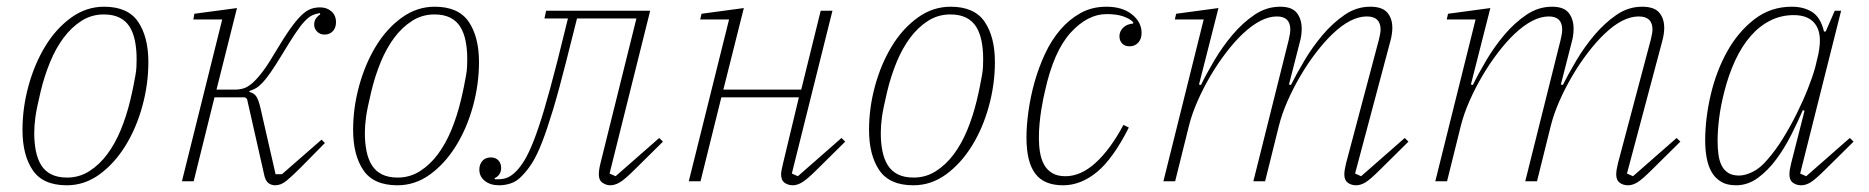

<svg xmlns="http://www.w3.org/2000/svg" viewBox="-20 -540 5567 572"><path d="M180 -11Q216 -11 246 -30Q276 -49 299.5 -80.5Q323 -112 340 -153.5Q357 -195 368 -241Q374 -266 377.5 -284Q381 -302 383.5 -316Q386 -330 386.5 -341.5Q387 -353 387 -364Q387 -394 382 -418.5Q377 -443 366 -460.5Q355 -478 336 -487.5Q317 -497 289 -497Q253 -497 223 -478Q193 -459 169.5 -427.5Q146 -396 129 -354.5Q112 -313 101 -267Q89 -217 85.5 -191.5Q82 -166 82 -144Q82 -114 87 -89.5Q92 -65 103 -47.5Q114 -30 133 -20.5Q152 -11 180 -11ZM179 12Q108 12 77.5 -33Q47 -78 47 -153Q47 -219 65 -284.5Q83 -350 115 -402.5Q147 -455 192 -487.5Q237 -520 290 -520Q361 -520 391.5 -475Q422 -430 422 -355Q422 -289 404 -223.5Q386 -158 353.5 -105.5Q321 -53 276.5 -20.5Q232 12 179 12Z M800 12Q789 12 780.5 6Q772 0 768 -15L716 -245L710 -250H619L557 0H522L642 -482H556L559 -499L686 -516L625 -273H680Q694 -273 706.5 -277Q719 -281 733 -293.5Q747 -306 763.5 -328Q780 -350 801 -386Q826 -428 844.5 -454Q863 -480 877.5 -494Q892 -508 905 -513Q918 -518 934 -518Q954 -518 967.5 -506Q981 -494 981 -474Q981 -457 971.5 -447Q962 -437 947 -437Q933 -437 924.5 -446Q916 -455 916 -466Q916 -478 921.5 -485.5Q927 -493 934 -497L933 -501Q920 -499 909.5 -494Q899 -489 886.5 -475.5Q874 -462 858.5 -438.5Q843 -415 820 -377Q800 -344 786 -324Q772 -304 761.5 -293Q751 -282 742 -277Q733 -272 723 -269V-266Q736 -263 743 -253.5Q750 -244 756 -218L801 -21H820L938 -124L948 -114L876 -41Q850 -15 833.5 -1.5Q817 12 800 12Z M1165 -11Q1201 -11 1231 -30Q1261 -49 1284.5 -80.5Q1308 -112 1325 -153.5Q1342 -195 1353 -241Q1359 -266 1362.5 -284Q1366 -302 1368.5 -316Q1371 -330 1371.5 -341.5Q1372 -353 1372 -364Q1372 -394 1367 -418.5Q1362 -443 1351 -460.5Q1340 -478 1321 -487.5Q1302 -497 1274 -497Q1238 -497 1208 -478Q1178 -459 1154.5 -427.5Q1131 -396 1114 -354.5Q1097 -313 1086 -267Q1074 -217 1070.5 -191.5Q1067 -166 1067 -144Q1067 -114 1072 -89.5Q1077 -65 1088 -47.5Q1099 -30 1118 -20.5Q1137 -11 1165 -11ZM1164 12Q1093 12 1062.5 -33Q1032 -78 1032 -153Q1032 -219 1050 -284.5Q1068 -350 1100 -402.5Q1132 -455 1177 -487.5Q1222 -520 1275 -520Q1346 -520 1376.5 -475Q1407 -430 1407 -355Q1407 -289 1389 -223.5Q1371 -158 1338.5 -105.5Q1306 -53 1261.5 -20.5Q1217 12 1164 12Z M1467 12Q1441 12 1424.5 -1Q1408 -14 1408 -35Q1408 -50 1417 -60.5Q1426 -71 1442 -71Q1457 -71 1465 -62Q1473 -53 1473 -40Q1473 -18 1453 -9L1455 -6H1464Q1481 -6 1493 -11.5Q1505 -17 1517 -29Q1530 -42 1542.5 -62.5Q1555 -83 1569.5 -119.5Q1584 -156 1601 -213Q1618 -270 1640 -356L1672 -485H1602L1607 -508H1917L1796 -23L1814 -15L1944 -129L1955 -118L1871 -35Q1842 -6 1827 3Q1812 12 1798 12Q1786 12 1775 4.5Q1764 -3 1764 -20Q1764 -34 1769 -54L1876 -485H1699L1667 -358Q1645 -271 1627.5 -213Q1610 -155 1595 -116.5Q1580 -78 1565.5 -55Q1551 -32 1535 -16Q1520 0 1502.5 6Q1485 12 1467 12Z M2342 12Q2328 12 2317.5 4.5Q2307 -3 2307 -21Q2307 -27 2309 -36Q2311 -45 2313 -54L2360 -250H2129L2067 0H2032L2152 -482H2066L2070 -499L2196 -516L2135 -273H2367L2425 -508H2460L2339 -23L2357 -15L2487 -129L2498 -118L2414 -35Q2385 -6 2370 3Q2355 12 2342 12Z M2702 -11Q2738 -11 2768 -30Q2798 -49 2821.5 -80.5Q2845 -112 2862 -153.5Q2879 -195 2890 -241Q2896 -266 2899.5 -284Q2903 -302 2905.5 -316Q2908 -330 2908.5 -341.5Q2909 -353 2909 -364Q2909 -394 2904 -418.5Q2899 -443 2888 -460.5Q2877 -478 2858 -487.5Q2839 -497 2811 -497Q2775 -497 2745 -478Q2715 -459 2691.5 -427.5Q2668 -396 2651 -354.5Q2634 -313 2623 -267Q2611 -217 2607.5 -191.5Q2604 -166 2604 -144Q2604 -114 2609 -89.5Q2614 -65 2625 -47.5Q2636 -30 2655 -20.5Q2674 -11 2702 -11ZM2701 12Q2630 12 2599.5 -33Q2569 -78 2569 -153Q2569 -219 2587 -284.5Q2605 -350 2637 -402.5Q2669 -455 2714 -487.5Q2759 -520 2812 -520Q2883 -520 2913.5 -475Q2944 -430 2944 -355Q2944 -289 2926 -223.5Q2908 -158 2875.5 -105.5Q2843 -53 2798.5 -20.5Q2754 12 2701 12Z M3147 12Q3090 12 3064 -23Q3038 -58 3038 -130Q3038 -166 3044 -209Q3050 -252 3062 -295Q3074 -338 3093 -379Q3112 -420 3138.5 -451Q3165 -482 3199 -501Q3233 -520 3276 -520Q3324 -520 3352.5 -497Q3381 -474 3381 -442Q3381 -424 3371 -413Q3361 -402 3345 -402Q3331 -402 3323 -410.5Q3315 -419 3315 -432Q3315 -446 3325.5 -457Q3336 -468 3356 -470V-474Q3345 -485 3325.5 -491.5Q3306 -498 3277 -498Q3220 -498 3169.5 -442.5Q3119 -387 3093 -268Q3091 -260 3088 -245.5Q3085 -231 3082 -212Q3079 -193 3077 -171.5Q3075 -150 3075 -128Q3075 -106 3078.5 -85.5Q3082 -65 3090.5 -49.5Q3099 -34 3114.5 -24.5Q3130 -15 3154 -15Q3200 -15 3244 -55Q3288 -95 3327 -168L3343 -160Q3296 -67 3248 -27.5Q3200 12 3147 12Z M4020 12Q4006 12 3995.5 4.5Q3985 -3 3985 -20Q3985 -33 3990 -53L4088 -422Q4093 -442 4093 -452Q4093 -491 4052 -491Q4004 -491 3949 -438Q3925 -415 3900.5 -383Q3876 -351 3854.5 -314.5Q3833 -278 3816 -239.5Q3799 -201 3790 -165L3749 0H3714L3819 -420Q3824 -440 3824 -452Q3824 -491 3784 -491Q3737 -491 3681 -438Q3657 -415 3632.5 -383Q3608 -351 3586.5 -314.5Q3565 -278 3548 -239.5Q3531 -201 3522 -165L3481 0H3446L3566 -482H3480L3484 -499L3610 -516L3552 -288L3558 -287Q3574 -320 3598 -360.5Q3622 -401 3652 -436.5Q3682 -472 3717.5 -496Q3753 -520 3794 -520Q3829 -520 3843.5 -501.5Q3858 -483 3858 -454Q3858 -434 3852 -413L3820 -288L3826 -287Q3842 -319 3866 -359.5Q3890 -400 3920 -435.5Q3950 -471 3985.5 -495.5Q4021 -520 4062 -520Q4098 -520 4113 -502.5Q4128 -485 4128 -457Q4128 -439 4122 -417L4017 -23L4035 -15L4165 -129L4176 -118L4092 -35Q4063 -6 4048.5 3Q4034 12 4020 12Z M4830 12Q4816 12 4805.5 4.5Q4795 -3 4795 -20Q4795 -33 4800 -53L4898 -422Q4903 -442 4903 -452Q4903 -491 4862 -491Q4814 -491 4759 -438Q4735 -415 4710.5 -383Q4686 -351 4664.5 -314.5Q4643 -278 4626 -239.5Q4609 -201 4600 -165L4559 0H4524L4629 -420Q4634 -440 4634 -452Q4634 -491 4594 -491Q4547 -491 4491 -438Q4467 -415 4442.5 -383Q4418 -351 4396.5 -314.5Q4375 -278 4358 -239.5Q4341 -201 4332 -165L4291 0H4256L4376 -482H4290L4294 -499L4420 -516L4362 -288L4368 -287Q4384 -320 4408 -360.5Q4432 -401 4462 -436.5Q4492 -472 4527.5 -496Q4563 -520 4604 -520Q4639 -520 4653.5 -501.5Q4668 -483 4668 -454Q4668 -434 4662 -413L4630 -288L4636 -287Q4652 -319 4676 -359.5Q4700 -400 4730 -435.5Q4760 -471 4795.5 -495.5Q4831 -520 4872 -520Q4908 -520 4923 -502.5Q4938 -485 4938 -457Q4938 -439 4932 -417L4827 -23L4845 -15L4975 -129L4986 -118L4902 -35Q4873 -6 4858.5 3Q4844 12 4830 12Z M5152 12Q5125 12 5107.5 1.5Q5090 -9 5079.5 -27Q5069 -45 5064.5 -69.5Q5060 -94 5060 -121Q5060 -187 5076.5 -257.5Q5093 -328 5125.5 -386.5Q5158 -445 5206.5 -482.5Q5255 -520 5318 -520Q5354 -520 5379 -504Q5404 -488 5414 -446H5419L5446 -508H5465L5343 -23L5361 -15L5491 -129L5502 -118L5418 -35Q5389 -6 5374.5 3Q5360 12 5346 12Q5332 12 5321.5 4.5Q5311 -3 5311 -20Q5311 -33 5316 -53L5356 -210L5351 -212Q5336 -177 5316 -137.5Q5296 -98 5271.5 -65Q5247 -32 5217 -10Q5187 12 5152 12ZM5161 -17Q5179 -17 5201.5 -28Q5224 -39 5245 -64Q5269 -91 5291 -126.5Q5313 -162 5332 -200Q5351 -238 5365.5 -274.5Q5380 -311 5388 -340L5393 -361Q5411 -429 5392 -462Q5373 -495 5324 -495Q5286 -495 5253.5 -478.5Q5221 -462 5195 -432Q5169 -402 5149.5 -360Q5130 -318 5117 -267Q5106 -224 5101.5 -187Q5097 -150 5097 -121Q5097 -99 5099.5 -80Q5102 -61 5109 -47Q5116 -33 5128.5 -25Q5141 -17 5161 -17Z"/></svg>

Font: IBM Plex Serif ExtLt
Style: Italic
Weight: 200
Italic angle: -14°
Designer: Mike Abbink, Paul van der Laan, Pieter van Rosmalen
Foundry: Bold Monday
Version: Version 3.001